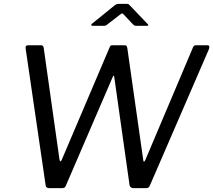

<svg xmlns="http://www.w3.org/2000/svg" viewBox="-20 -977 1107 997"><path d="M1055 -742Q1065 -742 1066.5 -737Q1068 -732 1065 -722L758 -13Q754 -5 750 -2.5Q746 0 736 0H675Q666 0 660.5 -3.5Q655 -7 653 -14L573 -579Q572 -584 570 -584Q568 -584 566 -579L322 -13Q319 -5 314.5 -2.5Q310 0 300 0H237Q218 0 217 -15L113 -726Q112 -734 115 -738Q118 -742 127 -742H191Q200 -742 203 -738.5Q206 -735 207 -728L289 -148Q291 -139 294 -139Q297 -139 301 -148L550 -733Q552 -739 555 -740.5Q558 -742 568 -742H626Q634 -742 637 -738.5Q640 -735 641 -728L724 -145Q725 -137 728 -137.5Q731 -138 735 -147L983 -733Q986 -739 989.5 -740.5Q993 -742 1000 -742H1055ZM670 -851 623 -901Q616 -908 613.5 -907.5Q611 -907 602 -900L536 -849Q529 -844 526 -843.5Q523 -843 516 -843H461Q455 -843 454 -847Q453 -851 459 -855L574 -948Q580 -953 585.5 -955Q591 -957 600 -957H639Q647 -957 650.5 -952.5Q654 -948 657 -946L746 -853Q751 -847 750.5 -845Q750 -843 742 -843H686Q681 -843 677.5 -845Q674 -847 670 -851Z"/></svg>

Font: Libre Franklin
Style: Italic
Weight: 400
Italic angle: -8°
Designer: Pablo Impallari, Rodrigo Fuenzalida, Nhung Nguyen
Foundry: Impallari Type
Version: Version 3.000